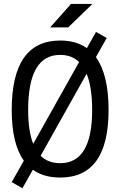

<svg xmlns="http://www.w3.org/2000/svg" viewBox="-20 -914 626 999"><path d="M96.7 65.4 150.9 -30.8C188.5 -3.9 235.8 9.8 293 9.8C460.4 9.8 544.9 -106.4 544.9 -341.8C544.9 -464.8 522.9 -556.2 479 -616.7L535.2 -716.3L479.5 -748L432.1 -663.6C395 -689.9 348.6 -703.1 293 -703.1C125.5 -703.1 41 -583 41 -341.8C41 -224.6 62 -136.7 104 -78.1L41 33.7ZM293 -64.9C251.5 -64.9 217.8 -77.6 191.4 -103.5L430.7 -530.3C449.7 -483.9 459.5 -421.4 459.5 -341.8C459.5 -156.7 403.8 -64.9 293 -64.9ZM152.8 -165.5C135.3 -209.5 126.5 -268.6 126.5 -341.8C126.5 -533.7 182.1 -628.4 293 -628.4C333 -628.4 365.7 -616.2 391.6 -591.3ZM241.2 -771.5H335L460.9 -893.6H349.6Z"/></svg>

Font: Cascadia Mono PL SemiLight
Style: Regular
Weight: 350
Monospace: yes
Designer: Aaron Bell
Foundry: Saja Typeworks
Version: Version 2404.023